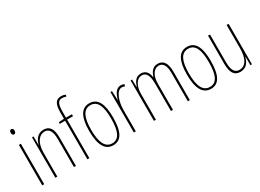

<svg xmlns="http://www.w3.org/2000/svg" viewBox="-28 -1460 2936 2166"><g transform="rotate(-30 1440.0 -377.5)"><path d="M91 -724C71 -724 65 -706 65 -690C65 -672 73 -656 90 -656C106 -656 116 -670 116 -691C116 -707 110 -724 91 -724ZM103 -527H77V0H103Z M402 -537C322 -537 285 -474 271 -415H269L268 -527H248V0H274V-311C274 -445 333 -513 402 -513C456 -513 490 -471 490 -365V0H516V-375C516 -488 475 -537 402 -537Z M768 -502V-527H691V-598C691 -701 708 -741 762 -741C778 -741 796 -738 811 -730L821 -752C807 -759 787 -765 763 -765C690 -765 665 -715 665 -605V-528L595 -523V-502H665V0H691V-502Z M1153 -264C1153 -433 1111 -537 998 -537C892 -537 842 -444 842 -266C842 -80 896 10 1000 10C1102 10 1153 -77 1153 -264ZM868 -266C868 -424 906 -512 998 -512C1094 -512 1127 -418 1127 -265C1127 -94 1087 -15 999 -15C909 -15 868 -102 868 -266Z M1407 -535C1340 -535 1312 -462 1297 -409H1295L1290 -527H1270V0H1296V-277C1296 -380 1334 -509 1407 -509C1421 -509 1436 -504 1444 -500L1452 -524C1438 -532 1420 -535 1407 -535Z M1890 -537C1824 -537 1794 -491 1774 -431H1771C1764 -486 1738 -537 1670 -537C1595 -537 1571 -474 1556 -428H1554L1551 -527H1532V0H1558V-337C1558 -422 1593 -513 1670 -513C1717 -513 1754 -479 1754 -355V0H1780V-341C1780 -444 1824 -513 1889 -513C1937 -513 1974 -475 1974 -372V0H2000V-374C2000 -487 1958 -537 1890 -537Z M2426 -264C2426 -433 2384 -537 2271 -537C2165 -537 2115 -444 2115 -266C2115 -80 2169 10 2273 10C2375 10 2426 -77 2426 -264ZM2141 -266C2141 -424 2179 -512 2271 -512C2367 -512 2400 -418 2400 -265C2400 -94 2360 -15 2272 -15C2182 -15 2141 -102 2141 -266Z M2809 -527H2783V-228C2783 -82 2733 -15 2657 -15C2599 -15 2567 -60 2567 -167V-527H2541V-159C2541 -45 2577 10 2655 10C2740 10 2772 -54 2786 -112H2788L2789 0H2809Z"/></g></svg>

Font: Noto Sans Tamil ExtraCondensed Thin
Style: Regular
Weight: 100
Width: 2
Designer: Jelle Bosma - Monotype Design Team
Foundry: Monotype Imaging Inc.
Version: Version 2.004